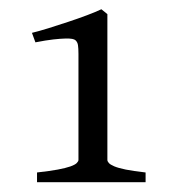

<svg xmlns="http://www.w3.org/2000/svg" viewBox="-20 -687 369 405"><path d="M58.1 -302.7V-323.2Q85 -326.2 101.8 -329.3Q118.7 -332.5 128.4 -335.9Q138.2 -339.4 141.8 -343Q145.5 -346.7 145.5 -349.6V-573.2Q145.5 -585 144.5 -591.6Q143.6 -598.1 139.2 -602.1Q137.2 -604 132.1 -605Q127 -606 117.4 -605.7Q107.9 -605.5 92.5 -603.8Q77.1 -602.1 54.7 -597.7L47.4 -617.7Q61.5 -621.1 82 -627.4Q102.5 -633.8 123.8 -640.9Q145 -647.9 163.8 -655Q182.6 -662.1 193.8 -667.5L206.5 -657.2V-349.6Q206.5 -346.7 209.5 -343.3Q212.4 -339.8 220.9 -336.2Q229.5 -332.5 245.4 -329.3Q261.2 -326.2 287.1 -323.2V-302.7Z"/></svg>

Font: GentiumAlt
Style: Regular
Weight: 400
Designer: J. Victor Gaultney
Version: Version 1.02; 2005; OFL release